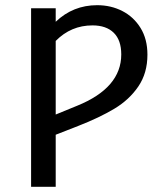

<svg xmlns="http://www.w3.org/2000/svg" viewBox="-20 -721 621 741"><path d="M549 -510Q549 -439 514 -387.5Q479 -336 421.5 -301.5Q364 -267 282 -235L195 -201V0H100V-689H195V-637Q262 -701 355 -701Q408 -701 452 -678.5Q496 -656 522.5 -613Q549 -570 549 -510ZM448 -511Q448 -566 419 -594.5Q390 -623 337 -623Q254 -623 195 -563V-279L278 -313Q448 -382 448 -511Z"/></svg>

Font: Fira Sans
Style: Regular
Weight: 400
Designer: bBox Type GmbH & Carrois Corporate GbR & Edenspiekermann AG
Foundry: bBox Type GmbH & Carrois Corporate GbR & Edenspiekermann AG
Version: Version 4.301